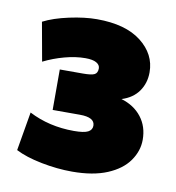

<svg xmlns="http://www.w3.org/2000/svg" viewBox="-58 -769 496 542"><g transform="rotate(10 190.0 -498.0)"><path d="M364 -403Q364 -371 344 -342.5Q324 -314 283.5 -297Q243 -280 183 -280Q140 -280 94.5 -289Q49 -298 20 -313L39 -424Q97 -394 168 -394Q197 -394 208.5 -400Q220 -406 220 -418Q220 -442 177 -442H99V-558H165Q190 -558 198.5 -562.5Q207 -567 207 -580Q207 -590 196.5 -596Q186 -602 165 -602Q137 -602 105.5 -593.5Q74 -585 46 -571L26 -682Q55 -697 99 -706.5Q143 -716 178 -716Q260 -716 305 -681Q350 -646 350 -594Q350 -563 333.5 -539.5Q317 -516 285 -506Q322 -495 343 -468Q364 -441 364 -403Z"/></g></svg>

Font: Muli Black
Style: Regular
Weight: 900
Designer: Vernon Adams
Foundry: Vernon Adams
Version: Version 2.001